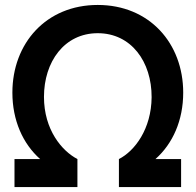

<svg xmlns="http://www.w3.org/2000/svg" viewBox="-20 -755 790 775"><path d="M38.5 0H292.5V-113C230 -145.5 157.5 -231 157.5 -364C157.5 -505.5 239.5 -621 374.5 -621C510 -621 592.5 -505.5 592 -362.5C591 -234.5 524 -145.5 460 -113V0H711V-113H607.5C677.5 -175 719.5 -269.5 719.5 -381C719.5 -580.5 583 -735 374.5 -735C166.5 -735 30 -580.5 30 -381C30 -269.5 72 -175 142 -113H38.5Z"/></svg>

Font: Manrope
Style: Bold
Weight: 700
Designer: Mikhail Sharanda
Foundry: Mikhail Sharanda
Version: Version 4.505;FEAKit 1.0